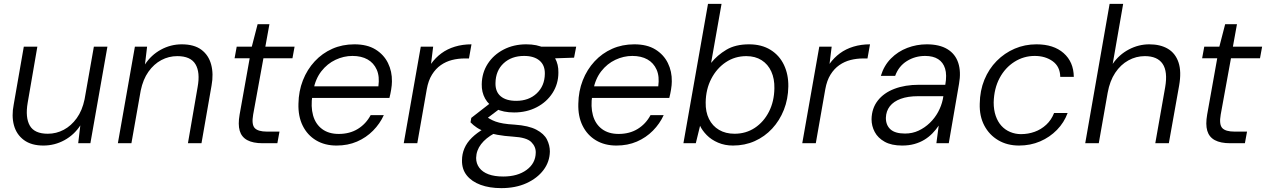

<svg xmlns="http://www.w3.org/2000/svg" viewBox="-20 -740 6541 992"><path d="M204 12Q142 12 103.5 -16.5Q65 -45 52 -93Q39 -141 51 -201L103 -499H173L123 -209Q110 -133 134 -91Q158 -49 227 -49Q271 -49 309.5 -69.5Q348 -90 376.5 -129.5Q405 -169 417 -227L465 -499H535L447 0H384L395 -92Q363 -43 312.5 -15.5Q262 12 204 12Z M589 0 677 -499H740L729 -407Q761 -456 811.5 -483.5Q862 -511 919 -511Q983 -511 1020.5 -483Q1058 -455 1071 -406.5Q1084 -358 1073 -298L1021 0H951L1001 -290Q1015 -366 990 -408Q965 -450 896 -450Q852 -450 813.5 -429.5Q775 -409 747 -369.5Q719 -330 707 -272L659 0Z M1337 0Q1287 0 1257.5 -16Q1228 -32 1218.5 -64.5Q1209 -97 1218 -148L1270 -439H1192L1203 -499H1281L1311 -615H1372L1351 -499H1502L1491 -439H1341L1288 -148Q1279 -97 1296 -78.5Q1313 -60 1360 -60H1424L1413 0Z M1719 12Q1658 12 1613 -15Q1568 -42 1544 -90.5Q1520 -139 1522 -204Q1523 -269 1545 -325Q1567 -381 1606 -423Q1645 -465 1697 -488Q1749 -511 1811 -511Q1877 -511 1920 -484.5Q1963 -458 1984.5 -414.5Q2006 -371 2005 -319Q2005 -301 2001 -277Q1997 -253 1992 -234H1578L1588 -294H1935Q1942 -345 1926.5 -380Q1911 -415 1879 -433Q1847 -451 1801 -451Q1756 -451 1713.5 -431Q1671 -411 1640.5 -372Q1610 -333 1599 -275L1594 -248Q1585 -189 1597.5 -144Q1610 -99 1644 -73.5Q1678 -48 1730 -48Q1787 -48 1829 -74Q1871 -100 1895 -145H1963Q1943 -101 1907.5 -65Q1872 -29 1824.5 -8.5Q1777 12 1719 12Z M2066 0 2154 -499H2218L2207 -410Q2230 -442 2260.5 -464.5Q2291 -487 2330.5 -499Q2370 -511 2416 -511L2403 -438H2381Q2347 -438 2315.5 -430Q2284 -422 2257.5 -403.5Q2231 -385 2212 -354.5Q2193 -324 2185 -279L2136 0Z M2570 232Q2509 232 2463 215Q2417 198 2391.5 166Q2366 134 2367 88Q2367 56 2379.5 26.5Q2392 -3 2418 -28.5Q2444 -54 2482 -76L2534 -51Q2490 -27 2465.5 5Q2441 37 2440 76Q2440 105 2456.5 127Q2473 149 2504 160.5Q2535 172 2580 172Q2654 172 2700.5 138Q2747 104 2748 49Q2749 18 2725 -6Q2701 -30 2631 -34Q2585 -37 2550 -43.5Q2515 -50 2489 -59Q2463 -68 2444 -80.5Q2425 -93 2411 -108L2415 -131L2518 -211L2575 -188L2472 -110L2482 -143Q2497 -134 2510.5 -126Q2524 -118 2540.5 -112Q2557 -106 2580.5 -102Q2604 -98 2639 -96Q2711 -91 2751 -70Q2791 -49 2806 -19Q2821 11 2821 43Q2820 96 2788 138.5Q2756 181 2700 206.5Q2644 232 2570 232ZM2636 -159Q2580 -159 2542.5 -178Q2505 -197 2486.5 -230.5Q2468 -264 2469 -305Q2470 -364 2500 -410.5Q2530 -457 2582 -484Q2634 -511 2699 -511Q2755 -511 2792 -492Q2829 -473 2847.5 -440Q2866 -407 2865 -365Q2865 -307 2835 -260Q2805 -213 2753 -186Q2701 -159 2636 -159ZM2647 -219Q2712 -219 2753 -257.5Q2794 -296 2795 -358Q2796 -403 2767.5 -427Q2739 -451 2688 -451Q2623 -451 2582 -413Q2541 -375 2540 -311Q2539 -266 2567 -242.5Q2595 -219 2647 -219ZM2767 -436 2752 -499H2957L2946 -442Z M3165 12Q3104 12 3059 -15Q3014 -42 2990 -90.5Q2966 -139 2968 -204Q2969 -269 2991 -325Q3013 -381 3052 -423Q3091 -465 3143 -488Q3195 -511 3257 -511Q3323 -511 3366 -484.5Q3409 -458 3430.5 -414.5Q3452 -371 3451 -319Q3451 -301 3447 -277Q3443 -253 3438 -234H3024L3034 -294H3381Q3388 -345 3372.5 -380Q3357 -415 3325 -433Q3293 -451 3247 -451Q3202 -451 3159.5 -431Q3117 -411 3086.5 -372Q3056 -333 3045 -275L3040 -248Q3031 -189 3043.5 -144Q3056 -99 3090 -73.5Q3124 -48 3176 -48Q3233 -48 3275 -74Q3317 -100 3341 -145H3409Q3389 -101 3353.5 -65Q3318 -29 3270.5 -8.5Q3223 12 3165 12Z M3767 12Q3725 12 3690 -3Q3655 -18 3631.5 -42Q3608 -66 3597 -90L3575 0H3511L3638 -720H3708L3654 -415Q3686 -455 3733 -483Q3780 -511 3850 -511Q3915 -511 3961 -482.5Q4007 -454 4030.5 -404.5Q4054 -355 4053 -293Q4052 -228 4030 -172.5Q4008 -117 3969.5 -75.5Q3931 -34 3879.5 -11Q3828 12 3767 12ZM3775 -49Q3834 -49 3880 -79.5Q3926 -110 3953 -163Q3980 -216 3981 -284Q3982 -333 3965 -370.5Q3948 -408 3915 -429Q3882 -450 3836 -450Q3777 -450 3730 -418.5Q3683 -387 3655 -333Q3627 -279 3626 -211Q3625 -162 3643 -125.5Q3661 -89 3695 -69Q3729 -49 3775 -49Z M4125 0 4213 -499H4277L4266 -410Q4289 -442 4319.5 -464.5Q4350 -487 4389.5 -499Q4429 -511 4475 -511L4462 -438H4440Q4406 -438 4374.5 -430Q4343 -422 4316.5 -403.5Q4290 -385 4271 -354.5Q4252 -324 4244 -279L4195 0Z M4641 12Q4586 12 4551 -7.5Q4516 -27 4499.5 -58Q4483 -89 4483 -124Q4484 -180 4515 -220Q4546 -260 4601 -281Q4656 -302 4729 -302H4864Q4873 -353 4863 -385.5Q4853 -418 4827 -434.5Q4801 -451 4760 -451Q4708 -451 4665.5 -424.5Q4623 -398 4605 -348H4531Q4547 -401 4583 -437.5Q4619 -474 4667.5 -492.5Q4716 -511 4768 -511Q4834 -511 4875 -486Q4916 -461 4931 -415Q4946 -369 4935 -307L4882 0H4818L4830 -91Q4816 -70 4797.5 -51Q4779 -32 4756 -18Q4733 -4 4704.5 4Q4676 12 4641 12ZM4656 -50Q4694 -50 4726 -65Q4758 -80 4784 -105Q4810 -130 4827 -161.5Q4844 -193 4851 -226L4854 -243H4723Q4671 -243 4634 -229.5Q4597 -216 4577.5 -191Q4558 -166 4557 -131Q4557 -93 4581 -71.5Q4605 -50 4656 -50Z M5245 12Q5184 12 5137.5 -15.5Q5091 -43 5065.5 -91.5Q5040 -140 5042 -204Q5043 -272 5066 -328Q5089 -384 5129.5 -425Q5170 -466 5222.5 -488.5Q5275 -511 5335 -511Q5424 -511 5475.5 -465.5Q5527 -420 5528 -343H5458Q5457 -396 5419 -423.5Q5381 -451 5326 -451Q5269 -451 5221 -420.5Q5173 -390 5144.5 -336.5Q5116 -283 5114 -211Q5114 -172 5124.5 -141.5Q5135 -111 5154 -90Q5173 -69 5199.5 -58Q5226 -47 5255 -47Q5292 -47 5325.5 -59Q5359 -71 5385.5 -95.5Q5412 -120 5426 -156H5496Q5478 -107 5441 -69Q5404 -31 5354 -9.5Q5304 12 5245 12Z M5587 0 5713 -720H5783L5729 -410Q5762 -458 5812.5 -484.5Q5863 -511 5918 -511Q5975 -511 6014 -488Q6053 -465 6069 -417.5Q6085 -370 6072 -297L6019 0H5949L6000 -289Q6014 -370 5987 -410Q5960 -450 5895 -450Q5850 -450 5810 -428Q5770 -406 5742 -364Q5714 -322 5703 -261L5657 0Z M6336 0Q6286 0 6256.5 -16Q6227 -32 6217.5 -64.5Q6208 -97 6217 -148L6269 -439H6191L6202 -499H6280L6310 -615H6371L6350 -499H6501L6490 -439H6340L6287 -148Q6278 -97 6295 -78.5Q6312 -60 6359 -60H6423L6412 0Z"/></svg>

Font: DM Sans 20pt Light
Style: Italic
Weight: 300
Italic angle: -10°
Version: Version 4.004;gftools[0.9.30]